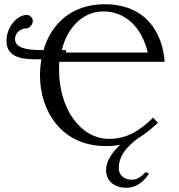

<svg xmlns="http://www.w3.org/2000/svg" viewBox="-20 -678 847 907"><path d="M684 142 668 135C646 157 630 171 601 171C564 171 541 145 541 119C541 57.7 577.2 17.1 631.2 -24.4C662.7 -42.4 692.3 -66.9 726 -98L703 -122C650 -71 589 -22 496 -22C361 -22 259 -163 259 -349C259 -362 259 -375 260 -386H758C747 -528 666 -658 474 -658C324.3 -658 223.4 -571.4 185.6 -441.6H171.8C105.7 -441.6 50.9 -451.6 50.9 -494.2C50.9 -522.2 77.8 -543.5 100.2 -543.5C120.4 -543.5 134.9 -562.5 134.9 -578.2C134.9 -596.1 120.4 -607.4 105.8 -607.4C59.9 -607.4 10.6 -549.1 10.6 -485.3C10.6 -415.9 67.6 -397.9 143.8 -397.9H175.5C171.2 -372.8 169 -346.4 169 -319C169 -161 265 12 480 12C505.1 12 527.4 10 547.9 6.2C510.1 40.9 481 82.8 481 125C481 180 523 209 577 209C618 209 655 187 684 142ZM678 -430H291.7V-441.6H272.3C293.7 -537.1 365.1 -624 467 -624C565 -624 647 -559 678 -430Z"/></svg>

Font: Libertinus Math
Style: Regular
Weight: 400
Designer: Philipp H. Poll
Foundry: Khaled Hosny
Version: Version 6.2